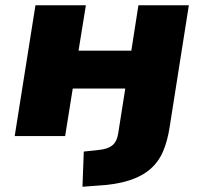

<svg xmlns="http://www.w3.org/2000/svg" viewBox="-20 -518 775 731"><path d="M294 193 299 59 355 53Q389 50 407 36Q425 22 430 -10L457 -181H257L228 0H36L115 -498H307L279 -325H480L507 -498H699L626 -35Q618 18 601 58Q584 98 552.5 125.5Q521 153 471.5 169Q422 185 348 189Z"/></svg>

Font: Nunito Sans 10pt SemiExpanded Black
Style: Italic
Weight: 900
Width: 6
Italic angle: -9°
Designer: Vernon Adams
Foundry: Vernon Adams
Version: Version 3.101;gftools[0.9.27]